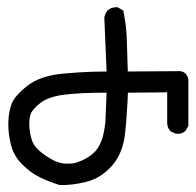

<svg xmlns="http://www.w3.org/2000/svg" viewBox="-20 -497 550 540"><path d="M147.9 23.4Q120.1 15.1 92.8 2Q64.9 -11.7 42.5 -34.7Q19 -57.6 10.7 -89.8Q2.9 -121.6 3.4 -150.9Q3.9 -180.7 12.2 -203.6Q20.5 -227.1 56.9 -255.6Q93.3 -284.2 158.2 -290Q178.2 -292 198.5 -293.2Q218.8 -294.4 239.3 -295.2Q259.8 -295.9 279.8 -295.9L273.4 -446.8V-447.8V-448.2Q274.9 -454.1 277.1 -459Q279.3 -463.9 282.7 -467.8L283.2 -468.3Q293.9 -477.5 310.1 -476.6H311.5L312.5 -475.6L324.2 -468.8L326.7 -467.8L327.1 -465.3Q331.5 -444.3 334 -422.6Q336.4 -400.9 336.9 -378.4Q337.9 -336.9 339.4 -295.9L485.4 -296.9H485.8Q504.9 -295.4 509.8 -273.9V-272.9V-272.5V-145.5V-144L509.3 -142.6L502.4 -129.9L502 -128.9L501 -128.4Q490.2 -118.7 474.6 -121.1H474.1L473.1 -121.6L460.4 -127.4L459 -127.9L458 -129.4Q454.6 -133.8 452.6 -138.9Q450.7 -144 450.2 -149.9V-150.4V-237.3L339.8 -236.3Q339.4 -223.1 338.6 -210Q337.9 -196.8 336.9 -183.3Q335.9 -169.9 335 -156Q334 -142.1 332.5 -128.4Q327.1 -67.9 296.1 -32.2Q265.1 3.4 223.6 14.2Q183.1 24.4 149.4 23.4H148.4ZM209.5 -45.4Q225.6 -51.8 241.2 -64.9Q256.8 -77.6 266.1 -103Q267.1 -106 268.1 -108.9Q269 -111.8 269.8 -115Q270.5 -118.2 271.2 -121.6Q272 -125 272.7 -128.4Q273.4 -131.8 273.9 -135.3Q274.4 -138.7 274.9 -142.6Q275.4 -146.5 275.9 -150.1Q276.4 -153.8 276.6 -158Q276.9 -162.1 276.9 -166Q278.3 -201.2 279.8 -236.3Q241.2 -236.3 211.2 -234.9Q181.2 -233.4 159.7 -230.5Q115.7 -225.1 92.3 -206.5Q69.3 -188 65.9 -174.8Q61.5 -160.6 62.5 -142.6Q63.5 -124 68.8 -105.5Q73.7 -88.4 89.8 -73.7Q106.9 -58.6 127 -47.9Q136.7 -42.5 147 -39.6Q157.2 -36.6 168.5 -36.6Q176.3 -36.6 183.3 -37.4Q190.4 -38.1 196.8 -40.3Q203.1 -42.5 209.5 -45.4Z"/></svg>

Font: NaikaiFont
Style: SemiBold
Weight: 600
Version: Version 1.89